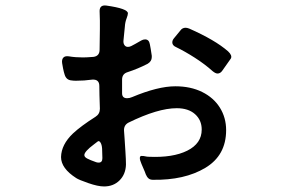

<svg xmlns="http://www.w3.org/2000/svg" viewBox="-20 -644 1040 692"><path d="M795 -175Q795 -84 720 -39Q645 6 530 4Q517 4 510 -7Q505 -15 502 -25Q490 -53 490 -53Q484 -67 484 -74Q484 -82 490 -82Q498 -82 504 -80.5Q510 -79 516 -79Q603 -75 655 -101Q707 -127 707 -177Q707 -211 683 -232.5Q659 -254 617 -254Q549 -254 443 -202Q426 -193 427 -173L429 -145Q430 -129 432 -98.5Q434 -68 434 -51Q433 -16 411 6Q389 28 355 28Q333 28 298.5 16Q264 4 255 -2Q200 -37 200 -78Q201 -123 243 -163Q272 -190 324 -223Q340 -233 340 -252Q338 -308 338 -334Q338 -359 312 -357Q284 -353 254 -353Q244 -353 239 -354Q219 -355 213 -375Q210 -384 207.5 -396.5Q205 -409 204 -416Q202 -429 208 -436Q214 -443 228 -441Q251 -437 279 -437Q291 -437 317 -439Q339 -442 339 -465L340 -540V-570L339 -604Q339 -627 363 -624Q441 -613 441 -596Q441 -590 436 -577Q431 -564 430 -548L425 -498Q424 -488 428.5 -481.5Q433 -475 441 -475Q447 -475 453 -478Q465 -484 489 -498Q496 -502 503 -502Q517 -502 520 -485Q523 -471 527 -443V-438Q527 -423 512 -414Q477 -396 440 -384Q420 -378 420 -357V-308Q420 -290 438 -290Q447 -290 456 -294Q549 -333 612 -333Q667 -333 708.5 -312.5Q750 -292 772.5 -256Q795 -220 795 -175ZM764 -379Q757 -379 747 -387Q718 -413 682 -436Q646 -459 615 -474Q601 -480 601 -491Q601 -499 607 -506L630 -534Q637 -544 649 -544Q654 -544 662 -541Q755 -500 802 -459Q818 -444 812 -433L781 -389Q774 -379 764 -379ZM348 -108Q347 -123 342 -130.5Q337 -138 332 -134L319 -124Q284 -98 284 -85Q284 -78 294.5 -72.5Q305 -67 325 -60Q329 -58 336 -58Q349 -58 349 -74Z"/></svg>

Font: Shippori Gothic B2 Bold
Style: Regular
Weight: 700
Designer: FONTDASU
Foundry: FONTDASU / Google Inc. / but / Adobe
Version: Version 1.130